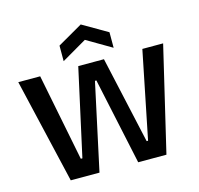

<svg xmlns="http://www.w3.org/2000/svg" viewBox="-125 -1035 1212 1169"><g transform="rotate(-15 481.5 -450.5)"><path d="M179 0 25 -660H163L272 -111H282L403 -660H565L687 -111H696L807 -660H938L782 0H604L487 -547H478L360 0ZM325 -712V-810L483 -901L640 -810V-712L483 -804Z"/></g></svg>

Font: Bricolage Grotesque 24pt SemiBold
Style: Regular
Weight: 600
Designer: Mathieu Triay
Foundry: Atelier Triay
Version: Version 1.001;gftools[0.9.33.dev8+g029e19f]